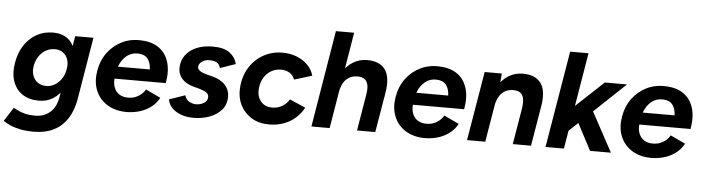

<svg xmlns="http://www.w3.org/2000/svg" viewBox="-63 -936 5066 1384"><g transform="rotate(5 2470.0 -244.0)"><path d="M210 212Q152 212 108.5 202.5Q65 193 35.5 179Q6 165 -11 153L53 53Q67 60 88 70.5Q109 81 139.5 88.5Q170 96 212 96Q272 96 316.5 60Q361 24 374 -50L449 -500H581L507 -54Q493 31 455 90.5Q417 150 356 181Q295 212 210 212ZM229 -14Q157 -14 108.5 -46.5Q60 -79 40 -138Q20 -197 34 -275Q47 -348 82.5 -401Q118 -454 170.5 -483Q223 -512 287 -512Q356 -512 397 -478.5Q438 -445 451.5 -387Q465 -329 451 -252Q439 -179 408 -125.5Q377 -72 332 -43Q287 -14 229 -14ZM271 -124Q305 -124 334 -141.5Q363 -159 382.5 -188.5Q402 -218 409 -258Q416 -298 405.5 -328.5Q395 -359 370.5 -376.5Q346 -394 311 -394Q276 -394 246.5 -377Q217 -360 197 -330.5Q177 -301 170 -262Q163 -223 174 -191.5Q185 -160 210.5 -142Q236 -124 271 -124Z M850 12Q772 8 718 -28.5Q664 -65 640 -126Q616 -187 629 -265Q642 -342 684.5 -399Q727 -456 790.5 -486Q854 -516 930 -511Q1005 -508 1055 -472.5Q1105 -437 1125 -373Q1145 -309 1129 -220H758Q755 -180 767.5 -151.5Q780 -123 804 -108Q828 -93 861 -92Q904 -90 938.5 -110Q973 -130 991 -162L1099 -111Q1074 -65 1033 -37Q992 -9 944.5 2.5Q897 14 850 12ZM775 -308H1006Q1004 -356 982.5 -384.5Q961 -413 913 -415Q865 -417 829.5 -388Q794 -359 775 -308Z M1350 12Q1297 12 1256.5 -3.5Q1216 -19 1192 -45Q1168 -71 1162 -105L1277 -145Q1286 -114 1310 -100.5Q1334 -87 1359 -87Q1380 -87 1399 -94Q1418 -101 1430 -114Q1442 -127 1442 -147Q1442 -166 1426 -178Q1410 -190 1376 -200L1334 -211Q1277 -226 1247.5 -258.5Q1218 -291 1218 -335Q1218 -389 1247 -429Q1276 -469 1326.5 -490.5Q1377 -512 1444 -512Q1524 -512 1565.5 -481.5Q1607 -451 1620 -401L1508 -362Q1502 -389 1482 -400.5Q1462 -412 1428 -412Q1397 -412 1374 -395.5Q1351 -379 1351 -355Q1351 -341 1367 -329Q1383 -317 1416 -308L1456 -298Q1520 -282 1552.5 -246Q1585 -210 1585 -161Q1585 -105 1552 -66.5Q1519 -28 1465.5 -8Q1412 12 1350 12Z M1897 12Q1821 12 1767.5 -21.5Q1714 -55 1687 -110.5Q1660 -166 1665 -234Q1671 -317 1709.5 -379.5Q1748 -442 1810.5 -477Q1873 -512 1948 -512Q2006 -512 2053 -493Q2100 -474 2132.5 -441Q2165 -408 2176 -365L2048 -326Q2036 -357 2010.5 -373Q1985 -389 1948 -389Q1909 -389 1877.5 -370.5Q1846 -352 1825.5 -319Q1805 -286 1801 -241Q1797 -205 1808.5 -175.5Q1820 -146 1845.5 -128.5Q1871 -111 1909 -111Q1948 -111 1980.5 -130.5Q2013 -150 2031 -181L2146 -131Q2106 -60 2041.5 -24Q1977 12 1897 12Z M2202 0 2318 -700H2450L2334 0ZM2532 0 2575 -257 2709 -267 2664 0ZM2575 -257Q2584 -307 2577 -335.5Q2570 -364 2551.5 -376Q2533 -388 2505 -388Q2453 -389 2420 -356.5Q2387 -324 2377 -262L2333 -263Q2346 -343 2378.5 -398.5Q2411 -454 2458 -483Q2505 -512 2561 -512Q2653 -512 2692.5 -456Q2732 -400 2712 -285L2708 -257Z M3009 12Q2931 8 2877 -28.5Q2823 -65 2799 -126Q2775 -187 2788 -265Q2801 -342 2843.5 -399Q2886 -456 2949.5 -486Q3013 -516 3089 -511Q3164 -508 3214 -472.5Q3264 -437 3284 -373Q3304 -309 3288 -220H2917Q2914 -180 2926.5 -151.5Q2939 -123 2963 -108Q2987 -93 3020 -92Q3063 -90 3097.5 -110Q3132 -130 3150 -162L3258 -111Q3233 -65 3192 -37Q3151 -9 3103.5 2.5Q3056 14 3009 12ZM2934 -308H3165Q3163 -356 3141.5 -384.5Q3120 -413 3072 -415Q3024 -417 2988.5 -388Q2953 -359 2934 -308Z M3328 0 3412 -500H3536L3528 -408L3460 0ZM3659 0 3702 -257 3837 -275 3791 0ZM3702 -257Q3710 -307 3703.5 -335.5Q3697 -364 3678.5 -376Q3660 -388 3632 -388Q3580 -389 3547 -356.5Q3514 -324 3503 -262L3459 -263Q3472 -343 3504.5 -398.5Q3537 -454 3584 -483Q3631 -512 3688 -512Q3780 -512 3819.5 -456Q3859 -400 3839 -285L3834 -257Z M3896 0 4013 -700H4146L4029 0ZM4047 -127 3980 -218 4281 -500H4442ZM4218 0 4091 -242 4189 -333 4369 0Z M4647 12Q4569 8 4515 -28.5Q4461 -65 4437 -126Q4413 -187 4426 -265Q4439 -342 4481.5 -399Q4524 -456 4587.5 -486Q4651 -516 4727 -511Q4802 -508 4852 -472.5Q4902 -437 4922 -373Q4942 -309 4926 -220H4555Q4552 -180 4564.5 -151.5Q4577 -123 4601 -108Q4625 -93 4658 -92Q4701 -90 4735.5 -110Q4770 -130 4788 -162L4896 -111Q4871 -65 4830 -37Q4789 -9 4741.5 2.5Q4694 14 4647 12ZM4572 -308H4803Q4801 -356 4779.5 -384.5Q4758 -413 4710 -415Q4662 -417 4626.5 -388Q4591 -359 4572 -308Z"/></g></svg>

Font: Figtree
Style: Bold Italic
Weight: 700
Italic angle: -9.5°
Foundry: Erik Kennedy
Version: Version 2.001;gftools[0.9.30]